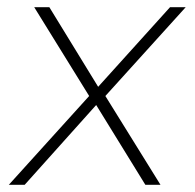

<svg xmlns="http://www.w3.org/2000/svg" viewBox="-20 -513 540 533"><path d="M4.5 0H48.5L247 -221.5L383.5 0H425.5L272.5 -246.5L495.5 -493H452L252.5 -272L117 -493H75L227.5 -246.5Z"/></svg>

Font: HK Grotesk ExtraLight
Style: Italic
Weight: 200
Italic angle: -16°
Designer: Alfredo Marco Pradil
Foundry: Hanken Design Co.
Version: Version 3.001;FEAKit 1.0